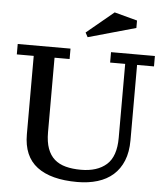

<svg xmlns="http://www.w3.org/2000/svg" viewBox="-60 -967 883 1029"><g transform="rotate(5 381.0 -452.5)"><path d="M659 -239Q659 -175 640 -128.5Q621 -82 586.5 -51.5Q552 -21 503 -6Q454 9 394 9Q252 9 177.5 -47.5Q103 -104 103 -222V-644H12V-700H296V-644H215V-243Q215 -191 228 -155.5Q241 -120 265.5 -98.5Q290 -77 326 -67.5Q362 -58 408 -58Q496 -58 545.5 -102Q595 -146 595 -246V-644H514V-700H750V-644H659V-239ZM515 -914 638 -881V-841L382 -769L369 -793Z"/></g></svg>

Font: PT Serif Caption
Style: Regular
Weight: 400
Designer: A.Korolkova, O.Umpeleva, V.Yefimov
Foundry: ParaType Ltd
Version: Version 1.000W OFL